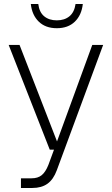

<svg xmlns="http://www.w3.org/2000/svg" viewBox="-20 -933 555 953"><path d="M84 0V-48H137Q168 -48 187 -63.5Q206 -79 220 -114L248 -190H227L23 -710H77L263 -231L438 -710H492L262 -88Q245 -42 215.5 -21Q186 0 141 0ZM262 -793Q206 -793 172.5 -825.5Q139 -858 133 -913H170Q175 -872 199.5 -852Q224 -832 262 -832Q300 -832 324.5 -852Q349 -872 355 -913H391Q385 -858 351.5 -825.5Q318 -793 262 -793Z"/></svg>

Font: Geist ExtLt
Style: Regular
Weight: 400
Designer: Basement.studio, Andrés Briganti, Mateo Zaragoza
Foundry: Basement.studio, Vercel, Andrés Briganti, Guido Ferreyra, Mateo Zaragoza
Version: Version 1.401